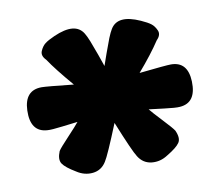

<svg xmlns="http://www.w3.org/2000/svg" viewBox="-53 -786 578 506"><g transform="rotate(-10 236.0 -533.0)"><path d="M331.1 -480.5Q337.9 -471.7 361.8 -446.3Q385.7 -420.9 390.6 -413.1Q400.4 -391.6 392.6 -379.9Q384.8 -368.2 358.4 -352.5Q337.9 -338.9 314.9 -341.3Q292 -343.8 279.3 -364.3Q269.5 -378.9 236.3 -460.9Q203.1 -378.9 193.4 -364.3Q180.7 -343.8 157.7 -341.3Q134.8 -338.9 114.3 -352.5Q87.9 -368.2 80.1 -379.9Q72.3 -391.6 81.1 -413.1Q85.9 -420.9 109.9 -446.3Q133.8 -471.7 140.6 -480.5Q130.9 -479.5 100.1 -475.6Q69.3 -471.7 58.6 -472.7Q13.7 -475.6 15.6 -533.2Q17.6 -586.9 63.5 -586.9Q76.2 -586.9 148.4 -579.1Q107.4 -627 87.9 -656.2Q75.2 -668.9 80.6 -681.2Q85.9 -693.4 94.2 -699.7Q102.5 -706.1 120.1 -713.9Q179.7 -740.2 200.2 -706.1Q205.1 -698.2 210.9 -683.6Q216.8 -668.9 225.1 -645.5Q233.4 -622.1 236.3 -613.3Q239.3 -622.1 247.6 -645.5Q255.9 -668.9 261.7 -683.6Q267.6 -698.2 272.5 -706.1Q293 -740.2 351.6 -713.9Q369.1 -706.1 377.4 -699.7Q385.7 -693.4 391.1 -681.2Q396.5 -668.9 383.8 -656.2Q361.3 -622.1 324.2 -579.1Q396.5 -586.9 409.2 -586.9Q454.1 -586.9 456.1 -533.2Q458 -475.6 413.1 -472.7Q402.3 -471.7 371.6 -475.6Q340.8 -479.5 331.1 -480.5Z"/></g></svg>

Font: Gen Jyuu GothicX Heavy
Style: Bold
Weight: 900
Designer: [Source Han Sans]
Ryoko NISHIZUKA  (kana & ideographs); Paul D. Hunt (Latin, Greek & Cyrillic); Wenlong ZHANG  (bopomofo
Version: Version 1.002.20150607